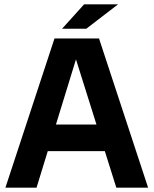

<svg xmlns="http://www.w3.org/2000/svg" viewBox="-20 -868 710 888"><path d="M518 0 301 -690H438L665 0ZM5 0 232 -690H361L149 0ZM151 -169V-292H519V-169ZM267 -735 369 -848H526L379 -735Z"/></svg>

Font: Radio Canada Big SemiBold
Style: Regular
Weight: 600
Designer: Étienne Aubert Bonn
Foundry: Coppers and Brasses
Version: Version 1.001